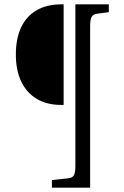

<svg xmlns="http://www.w3.org/2000/svg" viewBox="-20 -723 572 884"><path d="M219 141V106L293 98Q315 96 321 82.5Q327 69 327 42V-703H481V-667L428 -660Q407 -657 401 -643.5Q395 -630 395 -603V141ZM260 -240Q197 -240 150.5 -267Q104 -294 78.5 -346Q53 -398 53 -472Q53 -546 77.5 -597.5Q102 -649 149 -676Q196 -703 262 -703H273V-240Z"/></svg>

Font: Literata 18pt Light
Style: Regular
Weight: 300
Designer: Latin by Veronika Burian and Jose Scaglione. Greek by Irene Vlachou. Cyrillic by Vera Evstafieva.
Foundry: TypeTogether
Version: Version 3.103;gftools[0.9.29]